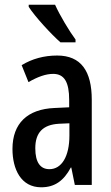

<svg xmlns="http://www.w3.org/2000/svg" viewBox="-20 -786 470 816"><path d="M214 -766H102V-757C128 -716 199 -639 237 -606H301V-618C275 -653 234 -721 214 -766ZM223 -550C167 -550 116 -536 72 -509L101 -437C141 -460 175 -472 206 -472C254 -472 274 -436 274 -361V-330L211 -327C97 -322 33 -262 33 -153C33 -67 69 10 155 10C213 10 251 -18 281 -74H283L298 0H370V-362C370 -483 325 -550 223 -550ZM230 -260 275 -262V-210C275 -121 242 -67 190 -67C152 -67 130 -95 130 -156C130 -222 162 -256 230 -260Z"/></svg>

Font: Noto Sans Arabic ExtCond Med
Style: Regular
Weight: 500
Width: 2
Designer: Monotype Design Team, Nadine Chahine, Nizar Qandah and Khaled Hosny
Foundry: Monotype Imaging Inc.
Version: Version 2.012